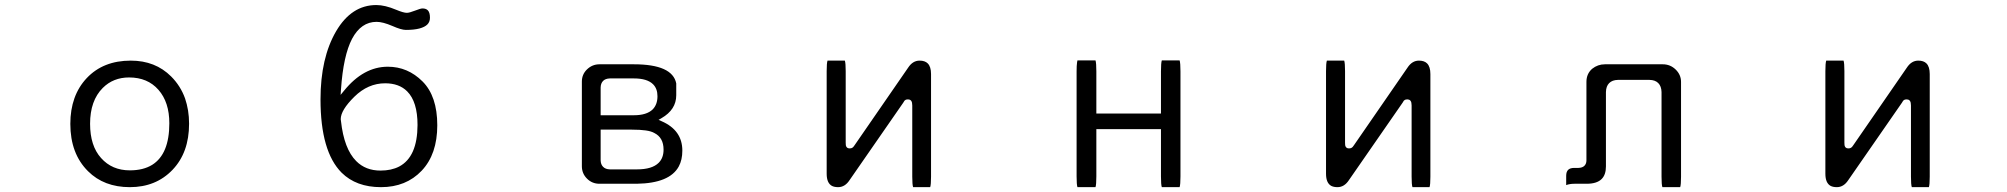

<svg xmlns="http://www.w3.org/2000/svg" viewBox="-20 -735 8040 769"><path d="M497.1 -424.8Q571.3 -424.8 614.7 -375.2Q658.2 -325.7 658.2 -241.2Q658.2 -117.7 589.4 -74.7Q553.7 -52.7 500 -52.7Q428.7 -52.7 384.8 -102.1Q340.8 -150.9 340.8 -239.3Q340.8 -332 391.6 -382.8Q433.6 -424.8 497.1 -424.8ZM503.9 -492.2Q393.6 -492.2 327.6 -422.4Q261.7 -352.5 261.7 -238.8Q261.7 -119.6 332.5 -49.3Q396.5 14.6 500 14.6Q604.5 14.6 670.9 -54.7Q737.3 -124 737.3 -239.3Q737.3 -267.1 733.2 -292.5Q729 -317.9 721.2 -340.8Q703.1 -391.1 665.5 -428.7Q602.1 -492.2 503.9 -492.2Z M1488.3 -647.5Q1513.2 -647.5 1551.8 -630.9Q1587.4 -615.2 1605.5 -615.2Q1638.2 -615.2 1659.7 -620.8Q1681.2 -626.5 1691.7 -637Q1702.1 -647.5 1702.1 -664.1Q1702.1 -685.1 1693.4 -693.8Q1686 -701.2 1671.9 -701.2Q1664.6 -701.2 1642.1 -692.4Q1619.6 -683.6 1609.4 -683.6Q1596.2 -683.6 1566.9 -695.8Q1522 -714.8 1487.3 -714.8Q1387.7 -714.8 1326.2 -609.9Q1263.7 -502.9 1263.7 -336.9Q1263.7 -128.4 1348.1 -43.5Q1406.7 14.6 1505.9 14.6Q1606.4 14.6 1668.9 -51.3Q1731.4 -117.2 1731.4 -233.4Q1731.4 -349.6 1672.4 -408.7Q1613.3 -467.8 1533.2 -467.8Q1436 -467.8 1357.9 -371.6L1344.2 -355L1345.7 -376.5Q1355 -512.7 1390.1 -579.6Q1426.3 -647.5 1488.3 -647.5ZM1345.7 -250ZM1344.7 -257.8Q1344.7 -293.9 1399.4 -347.7Q1454.1 -401.4 1522.5 -401.4Q1578.6 -401.4 1610.8 -369.1Q1652.3 -327.6 1652.3 -234.4Q1651.9 -106.4 1578.6 -67.9Q1547.4 -51.8 1503.9 -51.8Q1444.3 -51.8 1406.7 -89.8Q1357.9 -138.7 1345.7 -250L1344.7 -257.3Z M2385.7 -273.4V-384.8Q2386.2 -401.4 2395.5 -410.9Q2404.8 -420.4 2422.9 -420.9H2518.6Q2572.3 -420.9 2595.7 -397.5Q2613.3 -379.9 2613.3 -349.6Q2613.3 -316.4 2594.2 -296.9Q2570.3 -273.4 2518.6 -273.4ZM2385.7 -215.8H2510.7Q2543.9 -215.8 2566.2 -212.6Q2588.4 -209.5 2601.1 -202.1Q2637.7 -183.6 2637.7 -135.7Q2637.7 -102.5 2618.2 -83Q2591.8 -56.6 2531.2 -56.6H2422.9Q2404.8 -57.1 2395.5 -66.9Q2386.2 -76.2 2385.7 -92.8ZM2688.5 -400.9Q2673.3 -477.5 2518.6 -477.5H2380.9Q2351.6 -477.5 2330.1 -456.1Q2310.5 -436.5 2310.5 -408.2V-69.3Q2310.5 -40 2331.1 -19.5Q2351.6 1 2380.9 1H2530.3Q2662.1 -1 2698.7 -68.4Q2712.9 -94.7 2712.9 -131.8Q2712.9 -213.4 2629.9 -249.5L2617.7 -254.9L2629.4 -261.7Q2688.5 -295.9 2688.5 -353.5ZM2601.1 -202.1 2600.6 -202.6Q2600.6 -202.1 2601.1 -202.1Z M3294.4 -492.2Q3291 -482.4 3291 -450.2V-39.1Q3291 -1.5 3312.5 9.8Q3322.3 14.6 3336.9 14.6Q3364.3 14.6 3382.8 -13.7L3597.7 -323.7Q3601.1 -329.6 3602.5 -331.5Q3605 -333.5 3606.9 -335Q3610.4 -336.9 3617.2 -336.9Q3624 -336.9 3628.4 -332.5L3629.9 -330.6Q3633.8 -325.2 3633.8 -312.5V-27.3Q3633.8 4.9 3637.2 14.6H3705.6Q3709 4.9 3709 -27.3V-438.5Q3709 -467.8 3695.8 -481Q3684.6 -492.2 3663.1 -492.2Q3635.7 -492.2 3617.2 -463.9L3402.8 -153.3Q3397.5 -145 3393.6 -143.1Q3389.6 -140.6 3382.8 -140.6Q3370.1 -140.6 3367.7 -153.3Q3367.2 -157.7 3367.2 -164.1V-450.2Q3367.2 -482.4 3363.8 -492.2Z M4633.3 -493.2Q4629.9 -482.9 4629.9 -449.2V-280.3H4371.1V-449.2Q4371.1 -482.9 4367.7 -493.2H4295.4L4293.9 -485.4Q4292 -473.1 4292 -449.2V-28.3Q4292 4.9 4295.4 14.6H4367.7Q4371.1 4.4 4371.1 -28.3V-217.8H4629.9V-28.3Q4629.9 4.9 4633.3 14.6H4704.6Q4708 4.4 4708 -28.3V-449.2Q4708 -482.9 4704.6 -493.2Z M5294.4 -492.2Q5291 -482.4 5291 -450.2V-39.1Q5291 -1.5 5312.5 9.8Q5322.3 14.6 5336.9 14.6Q5364.3 14.6 5382.8 -13.7L5597.7 -323.7Q5601.1 -329.6 5602.5 -331.5Q5605 -333.5 5606.9 -335Q5610.4 -336.9 5617.2 -336.9Q5624 -336.9 5628.4 -332.5L5629.9 -330.6Q5633.8 -325.2 5633.8 -312.5V-27.3Q5633.8 4.9 5637.2 14.6H5705.6Q5709 4.9 5709 -27.3V-438.5Q5709 -467.8 5695.8 -481Q5684.6 -492.2 5663.1 -492.2Q5635.7 -492.2 5617.2 -463.9L5402.8 -153.3Q5397.5 -145 5393.6 -143.1Q5389.6 -140.6 5382.8 -140.6Q5370.1 -140.6 5367.7 -153.3Q5367.2 -157.7 5367.2 -164.1V-450.2Q5367.2 -482.4 5363.8 -492.2Z M6252.9 6.3Q6267.1 1 6286.1 1H6335Q6376 1 6395 -18.1Q6412.1 -35.2 6412.1 -68.4V-366.2Q6412.6 -389.6 6425 -402.1Q6437.5 -414.6 6460 -415H6586.9Q6609.4 -414.6 6621.6 -402.3Q6634.3 -389.6 6634.8 -366.2V-27.3Q6634.8 4.9 6638.2 14.6H6709.5Q6712.9 4.9 6712.9 -27.3V-407.2Q6712.9 -435.5 6691.4 -456.5Q6669.9 -477.5 6639.6 -477.5H6408.2Q6379.4 -477.5 6356.9 -459.5Q6334 -439.5 6334 -407.2V-92.8Q6334 -79.1 6325.9 -71Q6317.9 -63 6302.2 -62.5H6301.8H6285.2Q6268.6 -62.5 6260.7 -54.7Q6252.9 -46.9 6252.9 -30.8Z M7294.4 -492.2Q7291 -482.4 7291 -450.2V-39.1Q7291 -1.5 7312.5 9.8Q7322.3 14.6 7336.9 14.6Q7364.3 14.6 7382.8 -13.7L7597.7 -323.7Q7601.1 -329.6 7602.5 -331.5Q7605 -333.5 7606.9 -335Q7610.4 -336.9 7617.2 -336.9Q7624 -336.9 7628.4 -332.5L7629.9 -330.6Q7633.8 -325.2 7633.8 -312.5V-27.3Q7633.8 4.9 7637.2 14.6H7705.6Q7709 4.9 7709 -27.3V-438.5Q7709 -467.8 7695.8 -481Q7684.6 -492.2 7663.1 -492.2Q7635.7 -492.2 7617.2 -463.9L7402.8 -153.3Q7397.5 -145 7393.6 -143.1Q7389.6 -140.6 7382.8 -140.6Q7370.1 -140.6 7367.7 -153.3Q7367.2 -157.7 7367.2 -164.1V-450.2Q7367.2 -482.4 7363.8 -492.2Z"/></svg>

Font: YuPearl-Light
Style: Light
Weight: 300
Designer: Max Yao
Foundry: Max-Everyday
Version: Version 1.011; ttfautohint (v1.8.3)